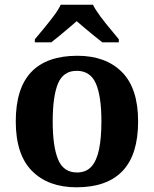

<svg xmlns="http://www.w3.org/2000/svg" viewBox="-20 -786 655 816"><path d="M305 10Q185 10 116 -59.5Q47 -129 47 -270Q47 -411 113 -480Q179 -549 309 -549Q429 -549 498 -480Q567 -411 567 -270Q567 -129 501 -59.5Q435 10 305 10ZM307 -53Q346 -53 368.5 -78Q391 -103 401 -151.5Q411 -200 411 -270Q411 -377 387.5 -431Q364 -485 306 -485Q249 -485 226.5 -431Q204 -377 204 -270Q204 -163 227 -108Q250 -53 307 -53ZM128 -619Q144 -638 165.5 -664Q187 -690 207.5 -717Q228 -744 238 -766H375Q386 -744 406 -717Q426 -690 448 -664Q470 -638 485 -619V-606H415Q401 -617 381 -633Q361 -649 341 -666Q321 -683 306 -696Q291 -683 271 -666Q251 -649 231.5 -633Q212 -617 198 -606H128Z"/></svg>

Font: Noto Rashi Hebrew
Style: Bold
Weight: 700
Version: Version 1.006